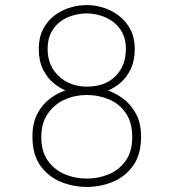

<svg xmlns="http://www.w3.org/2000/svg" viewBox="-20 -727 690 758"><path d="M323 11Q269.5 11 220.2 -9Q171 -29 139.5 -72.8Q108 -116.5 108 -188Q108 -241 127.8 -278.5Q147.5 -316 179.8 -339.5Q212 -363 249.8 -374Q287.5 -385 323 -385Q356.5 -385 393.8 -374Q431 -363 463.5 -339.5Q496 -316 516.5 -278.5Q537 -241 537 -188Q537 -116.5 505.5 -72.8Q474 -29 425 -9Q376 11 323 11ZM323 -22Q369 -22 410 -39.2Q451 -56.5 476.5 -92.8Q502 -129 502 -186Q502 -244 476.5 -280.8Q451 -317.5 410 -334.8Q369 -352 323 -352Q276.5 -352 235.5 -333.8Q194.5 -315.5 168.8 -278.5Q143 -241.5 143 -186Q143 -129 168.8 -92.8Q194.5 -56.5 235.5 -39.2Q276.5 -22 323 -22ZM323 -352Q290.5 -352 257 -362.8Q223.5 -373.5 195.5 -395.5Q167.5 -417.5 150.2 -452Q133 -486.5 133 -534Q133 -578 149.5 -610.5Q166 -643 193.5 -664.5Q221 -686 254.8 -696.5Q288.5 -707 323 -707Q355.5 -707 388.8 -696.5Q422 -686 450 -664.5Q478 -643 495 -610.5Q512 -578 512 -534Q512 -486.5 495 -452Q478 -417.5 450 -395.5Q422 -373.5 388.8 -362.8Q355.5 -352 323 -352ZM323 -385Q394.5 -385 435.8 -426.2Q477 -467.5 477 -534Q477 -571.5 462.8 -598.2Q448.5 -625 425.2 -641.8Q402 -658.5 375 -666.2Q348 -674 323 -674Q295.5 -674 268.2 -666.2Q241 -658.5 218.2 -641.8Q195.5 -625 181.8 -598.2Q168 -571.5 168 -534Q168 -467.5 212.2 -426.2Q256.5 -385 323 -385Z"/></svg>

Font: Trispace Thin Thin
Style: Regular
Weight: 250
Version: Version 1.210